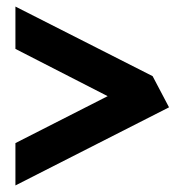

<svg xmlns="http://www.w3.org/2000/svg" viewBox="-20 -642 559 585"><path d="M27 -77 495 -315 445 -410 27 -622V-493L308 -349L27 -206Z"/></svg>

Font: Bluebird
Style: SfBdNrw
Weight: 700
Designer: Jasper
Foundry: Cannot Into Space Fonts
Version: Version 0.98